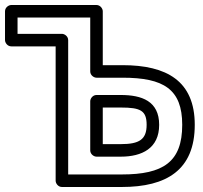

<svg xmlns="http://www.w3.org/2000/svg" viewBox="-28 -721 810 766"><path d="M699 -223C699 -74.3 622.7 -25 458 -25H244V-561C244 -576.1 229.7 -586 219 -586H42V-651H332V-436C332 -420.9 346.3 -411 357 -411H461C624.9 -411 699 -365.2 699 -223ZM749 -223C749 -398.5 636.4 -461 461 -461H382V-676C382 -686.7 372.1 -701 357 -701H17C6.3 -701 -8 -691.1 -8 -676V-561C-8 -550.3 1.9 -536 17 -536H194V0C194 10.7 203.9 25 219 25H458C635.9 25 749 -42.3 749 -223ZM607 -223C607 -317.9 537.4 -342 454 -342H357C341.9 -342 332 -327.7 332 -317V-121C332 -105.9 346.3 -96 357 -96H454C538 -96 607 -129.1 607 -223ZM557 -223C557 -164.4 527.6 -146 454 -146H382V-292H454C532.3 -292 557 -280 557 -223Z"/></svg>

Font: Fog Sans
Style: Outline
Weight: 700
Foundry: Intel Corporation
Version: Version 1.00